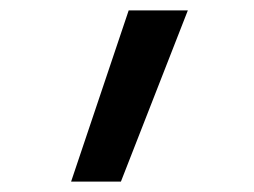

<svg xmlns="http://www.w3.org/2000/svg" viewBox="-20 -166 490 370"><path d="M117 184 228 -146H342L213 184Z"/></svg>

Font: Iosevka Etoile Medium
Style: Regular
Weight: 500
Designer: Belleve Invis
Foundry: Belleve Invis
Version: Version 22.1.2; ttfautohint (v1.8.4)